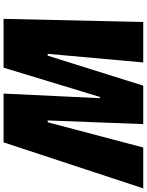

<svg xmlns="http://www.w3.org/2000/svg" viewBox="107 -931 824 1078"><g transform="rotate(90 519.0 -392.0)"><path d="M85.9 0H359.9L524.4 -541H531.2L505.4 0H779.3L1037.6 -784.2H808.1L666.5 -247.6H656.2L676.8 -784.2H460.9L292.5 -247.6H282.2L330.6 -784.2H103.5Z"/></g></svg>

Font: Decalotype Black Italic
Style: Regular
Weight: 900
Italic angle: -10°
Designer: Alfredo Marco Pradil
Foundry: Alfredo Marco Pradil
Version: Version 1.0